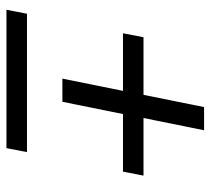

<svg xmlns="http://www.w3.org/2000/svg" viewBox="-48 -588 637 580"><g transform="rotate(90 270.0 -298.5)"><path d="M218 -169 255 -352H81L93 -414H267L304 -597H374L337 -414H511L499 -352H325L288 -169ZM10 0 22 -62H440L428 0Z"/></g></svg>

Font: IBM Plex Sans Condensed
Style: Italic
Weight: 400
Width: 3
Italic angle: -11°
Designer: Mike Abbink, Paul van der Laan, Pieter van Rosmalen
Foundry: Bold Monday
Version: Version 1.3